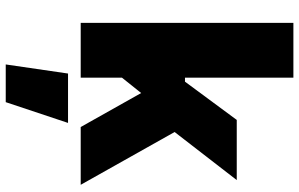

<svg xmlns="http://www.w3.org/2000/svg" viewBox="-204 -566 1027 659"><g transform="rotate(90 309.5 -236.5)"><path d="M246.6 -141.6 299.3 -207.5 416 0H614.3L433.1 -322.3L598.1 -535.6H391.6L260.3 -357.9H246.6V-730H58.6V0H246.6ZM201.2 257.3H330.6L401.9 43.5H232.4Z"/></g></svg>

Font: Wand UI Pro Black
Style: Regular
Weight: 900
Designer: Andreas Faust
Version: Version 1.003;FEAKit 1.0